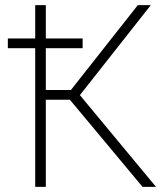

<svg xmlns="http://www.w3.org/2000/svg" viewBox="-20 -731 640 751"><path d="M253.4 -340.8 537.6 0H590.3L292.5 -358.9L569.8 -710.9H519L257.3 -378.9H159.2V-542.5H303.2V-580.6H159.2V-710.9H117.7V-580.6H10.7V-542.5H117.7V0H159.2V-340.8Z"/></svg>

Font: Roboto Mono ExtraLight
Style: Regular
Weight: 250
Monospace: yes
Designer: Google
Version: Version 3.000